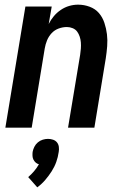

<svg xmlns="http://www.w3.org/2000/svg" viewBox="-20 -548 540 824"><path d="M3 0 89 -520H202L189 -445Q198 -463 211 -478.5Q224 -494 241 -505.5Q258 -517 277 -522.5Q296 -528 315 -528Q341 -528 365 -519Q389 -510 404.5 -492Q420 -474 428 -450Q436 -426 439 -401Q442 -376 440 -350Q438 -324 434 -298L385 0H272L324 -313Q326 -326 327 -339.5Q328 -353 327 -366Q326 -379 322 -391Q318 -403 311 -412.5Q304 -422 292 -427Q280 -432 267 -432Q249 -432 231.5 -425.5Q214 -419 201.5 -405.5Q189 -392 182 -375Q175 -358 172 -340L116 0ZM140 256 101 212Q114 201 126 187Q138 173 147 157Q139 155 133 149.5Q127 144 123.5 137Q120 130 119.5 121.5Q119 113 120 104Q122 93 127.5 82Q133 71 142.5 63Q152 55 163.5 51.5Q175 48 186 48Q197 48 207.5 51.5Q218 55 224.5 63Q231 71 232.5 82Q234 93 232 104Q229 126 221.5 147Q214 168 201.5 187.5Q189 207 174 224.5Q159 242 140 256Z"/></svg>

Font: Iosevka Oblique
Style: Bold
Weight: 700
Italic angle: -9°
Monospace: yes
Designer: Belleve Invis
Foundry: Belleve Invis
Version: Version 32.5.0; ttfautohint (v1.8.4)